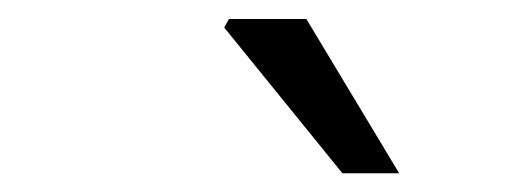

<svg xmlns="http://www.w3.org/2000/svg" viewBox="-20 -755 557 205"><path d="M345.6 -570 219.4 -725.6 224.4 -734.7H307.1L406.2 -570Z"/></svg>

Font: Source Sans 3
Style: Italic
Weight: 200
Italic angle: -11°
Designer: Paul D. Hunt
Foundry: Adobe
Version: Version 3.046;hotconv 1.0.118;makeotfexe 2.5.65603